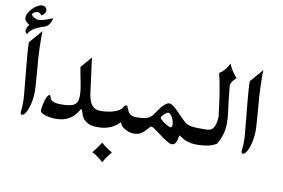

<svg xmlns="http://www.w3.org/2000/svg" viewBox="-134 -1088 2236 1519"><g transform="rotate(10 984.5 -328.5)"><path d="M125 -697.8 124 -651.9Q124 -606 125.5 -563.7Q127 -521.5 129.4 -481.9Q129.9 -476.6 131.3 -458.3Q132.8 -439.9 135 -414.6Q137.2 -389.2 139.4 -359.4Q141.6 -329.6 143.8 -301.8Q146 -273.9 147.2 -250.5Q148.4 -227.1 148.4 -214.4Q148.4 -180.2 142.6 -145.3Q136.7 -110.4 127 -82Q117.2 -53.7 104.7 -35.9Q92.3 -18.1 78.6 -18.1Q66.9 -18.1 66.9 -37.6Q66.9 -39.6 67.4 -43.2Q67.9 -46.9 67.9 -48.3V-50.8Q70.3 -66.9 71 -82.3Q71.8 -97.7 71.8 -113.3Q71.8 -146.5 68.6 -180.7Q65.4 -214.8 61.5 -254.4Q58.6 -289.6 54 -335.7Q49.3 -381.8 44.9 -429.4Q40.5 -477.1 37.4 -520.3Q34.2 -563.5 34.2 -592.8ZM94.2 -818.8Q81.5 -839.8 63.5 -839.8Q56.6 -839.8 49.1 -837.6Q41.5 -835.4 35.2 -832Q28.8 -828.6 24.7 -824.2Q20.5 -819.8 20.5 -815.9Q20.5 -810.5 25.9 -804.2Q31.2 -797.9 39.6 -792.7Q47.9 -787.6 57.4 -784.2Q66.9 -780.8 75.7 -780.8Q117.2 -780.8 190.4 -813.5L189 -806.2Q175.3 -749 134.8 -736.3Q25.9 -702.6 9.8 -653.3Q-7.8 -666.5 -7.8 -677.7Q-7.8 -696.8 13.2 -730Q-26.9 -751 -26.9 -779.8Q-26.9 -798.3 -15.1 -819.1Q-3.4 -839.8 13.7 -857.4Q30.8 -875 51 -886.5Q71.3 -897.9 87.9 -897.9Q104.5 -897.9 115.7 -887.5Q127 -877 127 -861.8Q127 -837.9 94.2 -818.8Z M546.4 -560.1 582.5 -287.6Q586.4 -254.9 594.2 -230.2Q602.1 -205.6 614.3 -189.2Q626.5 -172.9 644 -164.6Q661.6 -156.2 685.5 -156.2H690.4Q695.3 -156.2 698.5 -146.5Q701.7 -136.7 703.4 -122.3Q705.1 -107.9 705.1 -91.1Q705.1 -74.2 703.4 -59.8Q701.7 -45.4 698.5 -35.6Q695.3 -25.9 690.4 -25.9H675.8Q624 -25.9 591.1 -50Q558.1 -74.2 545.9 -123Q543.5 -131.3 540.8 -137.2Q538.1 -143.1 535.6 -143.1Q533.2 -143.1 529.5 -138.4Q525.9 -133.8 520.5 -125.5Q493.7 -80.6 450.7 -56.9Q407.7 -33.2 350.1 -33.2Q324.7 -33.2 301.8 -36.6Q278.8 -40 261.5 -45.9Q244.1 -51.8 233.6 -59.1Q223.1 -66.4 221.7 -74.2Q222.7 -96.2 227.1 -120.1Q231.4 -144 237.8 -163.8Q244.1 -183.6 252 -196.5Q259.8 -209.5 268.1 -209.5Q275.9 -209.5 278.8 -194.3Q281.7 -174.3 304.7 -163.6Q327.6 -152.8 366.2 -152.8Q406.7 -152.8 433.3 -157.2Q460 -161.6 475.8 -172.1Q491.7 -182.6 498.3 -200.2Q504.9 -217.8 504.9 -243.7Q504.9 -272.5 501 -300.3Q497.1 -328.1 491.5 -356.2Q485.8 -384.3 480 -412.8Q474.1 -441.4 469.7 -471.2Z M833 152.3Q796.4 192.9 770.5 241.2Q725.1 199.7 679.7 176.8Q694.3 159.7 710.2 137.5Q726.1 115.2 743.7 88.9Q779.8 122.1 833 152.3ZM685.5 -156.2Q716.3 -156.2 744.9 -160.6Q773.4 -165 796.6 -172.9Q819.8 -180.7 836.4 -191.9Q853 -203.1 859.4 -216.8Q864.3 -226.6 870.4 -230.7Q876.5 -234.9 880.4 -234.9Q884.8 -234.9 888.4 -230.5Q892.1 -226.1 893.6 -219.2Q899.9 -202.6 906.2 -190.9Q912.6 -179.2 921.4 -171.4Q930.2 -163.6 942.9 -159.9Q955.6 -156.2 973.6 -156.2H978.5Q983.4 -156.2 986.6 -146.5Q989.7 -136.7 991.5 -122.3Q993.2 -107.9 993.2 -91.1Q993.2 -74.2 991.5 -59.8Q989.7 -45.4 986.6 -35.6Q983.4 -25.9 978.5 -25.9H963.9Q957.5 -25.9 944.1 -29.5Q930.7 -33.2 915.8 -40.3Q900.9 -47.4 887.5 -57.6Q874 -67.9 868.2 -81.5Q862.3 -94.2 859.9 -94.2Q858.4 -94.2 856 -91.6Q853.5 -88.9 848.1 -83.5Q832 -68.4 813.5 -57.4Q794.9 -46.4 775.1 -39.6Q755.4 -32.7 734.9 -29.3Q714.4 -25.9 695.3 -25.9H680.7Q675.8 -25.9 672.6 -35.6Q669.4 -45.4 667.7 -59.8Q666 -74.2 666 -91.1Q666 -107.9 667.7 -122.3Q669.4 -136.7 672.6 -146.5Q675.8 -156.2 680.7 -156.2Z M1252.9 -124.5Q1267.1 -124.5 1267.1 -145Q1267.1 -160.6 1262.5 -176.8Q1257.8 -192.9 1250.5 -205.8Q1243.2 -218.8 1234.4 -227.1Q1225.6 -235.4 1216.8 -235.4Q1211.4 -235.4 1202.6 -229.7Q1193.8 -224.1 1185.5 -216.1Q1177.2 -208 1171.1 -199.7Q1165 -191.4 1165 -185.5Q1165 -180.2 1176.5 -169.9Q1188 -159.7 1202.9 -149.7Q1217.8 -139.6 1232.4 -132.1Q1247.1 -124.5 1252.9 -124.5ZM973.6 -156.2Q1003.4 -156.2 1024.9 -158.7Q1046.4 -161.1 1062.3 -167.2Q1078.1 -173.3 1090.1 -184.1Q1102.1 -194.8 1112.3 -210.9Q1176.3 -309.6 1213.4 -309.6Q1224.6 -309.6 1240.7 -299.1Q1256.8 -288.6 1272.5 -272.9Q1305.7 -238.3 1331.1 -213.1Q1356.4 -188 1372.1 -176.8Q1379.4 -171.9 1388.4 -168.2Q1397.5 -164.6 1409.9 -161.9Q1422.4 -159.2 1439.9 -157.7Q1457.5 -156.2 1481.4 -156.2H1486.3Q1491.2 -156.2 1494.4 -146.5Q1497.6 -136.7 1499.3 -122.3Q1501 -107.9 1501 -91.1Q1501 -74.2 1499.3 -59.8Q1497.6 -45.4 1494.4 -35.6Q1491.2 -25.9 1486.3 -25.9H1471.7Q1443.4 -25.9 1413.1 -34.4Q1382.8 -43 1360.4 -59.1Q1352.5 -64.9 1345.2 -68.6Q1337.9 -72.3 1335.4 -72.8Q1334 -72.8 1332.5 -64.7Q1331.1 -56.6 1328.6 -43.9Q1324.7 -20.5 1314 -7.6Q1303.2 5.4 1286.6 5.4Q1257.8 5.4 1163.6 -68.4Q1117.7 -104 1105.5 -104Q1098.1 -104 1088.6 -91.8Q1079.1 -79.6 1064.7 -64.9Q1050.3 -50.3 1030.5 -38.1Q1010.7 -25.9 983.4 -25.9H968.8Q963.9 -25.9 960.7 -35.6Q957.5 -45.4 955.8 -59.8Q954.1 -74.2 954.1 -91.1Q954.1 -107.9 955.8 -122.3Q957.5 -136.7 960.7 -146.5Q963.9 -156.2 968.8 -156.2Z M1559.6 -615.2Q1580.1 -627 1598.9 -648.4Q1617.7 -669.9 1634.3 -703.6Q1648.4 -669.9 1665.3 -644.5Q1682.1 -619.1 1701.2 -598.6Q1680.2 -579.1 1669.4 -562.3Q1658.7 -545.4 1658.7 -529.8Q1658.7 -527.3 1659.2 -522.7Q1659.7 -518.1 1661.1 -503.9Q1662.6 -489.7 1665.5 -462.4Q1668.5 -435.1 1673.8 -387.2Q1677.2 -362.8 1679.9 -343Q1682.6 -323.2 1684.6 -305.4Q1686.5 -287.6 1687.5 -269.5Q1688.5 -251.5 1688.5 -231Q1688.5 -187.5 1676.5 -145Q1664.6 -102.5 1639.6 -61Q1613.3 -43.5 1574.5 -34.7Q1535.6 -25.9 1491.2 -25.9H1476.6Q1471.7 -25.9 1468.5 -35.6Q1465.3 -45.4 1463.6 -59.8Q1461.9 -74.2 1461.9 -91.1Q1461.9 -107.9 1463.6 -122.3Q1465.3 -136.7 1468.5 -146.5Q1471.7 -156.2 1476.6 -156.2H1530.8Q1550.8 -156.2 1565.2 -160.9Q1579.6 -165.5 1589.8 -178.5Q1600.1 -191.4 1606.2 -213.6Q1612.3 -235.8 1614.7 -271Q1602.5 -378.9 1588.4 -466.3Q1574.2 -553.7 1559.1 -612.8Z M1899.4 -697.8 1898.4 -651.9Q1898.4 -606 1899.9 -563.7Q1901.4 -521.5 1903.8 -481.9Q1904.3 -476.6 1905.8 -458.3Q1907.2 -439.9 1909.4 -414.6Q1911.6 -389.2 1913.8 -359.4Q1916 -329.6 1918.2 -301.8Q1920.4 -273.9 1921.6 -250.5Q1922.9 -227.1 1922.9 -214.4Q1922.9 -180.2 1917 -145.3Q1911.1 -110.4 1901.4 -82Q1891.6 -53.7 1879.2 -35.9Q1866.7 -18.1 1853 -18.1Q1841.3 -18.1 1841.3 -37.6Q1841.3 -39.6 1841.8 -43.2Q1842.3 -46.9 1842.3 -48.3V-50.8Q1844.7 -66.9 1845.5 -82.3Q1846.2 -97.7 1846.2 -113.3Q1846.2 -146.5 1843 -180.7Q1839.8 -214.8 1835.9 -254.4Q1833 -289.6 1828.4 -335.7Q1823.7 -381.8 1819.3 -429.4Q1814.9 -477.1 1811.8 -520.3Q1808.6 -563.5 1808.6 -592.8Z"/></g></svg>

Font: XB Niloofar
Style: Bold
Weight: 700
Designer: Behnam
Foundry: Irmug
Version: Version 7.201 2008